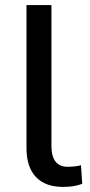

<svg xmlns="http://www.w3.org/2000/svg" viewBox="-20 -725 355 754"><path d="M227 9Q158 9 121 -30Q84 -69 84 -144V-705H182V-152Q182 -128 188 -109.5Q194 -91 208.5 -80.5Q223 -70 245 -70Q259 -70 272.5 -71.5Q286 -73 298 -76L303 -3Q283 4 266 6.5Q249 9 227 9Z"/></svg>

Font: Nunito Sans 7pt SemiCondensed Medium
Style: Regular
Weight: 500
Width: 4
Designer: Vernon Adams
Foundry: Vernon Adams
Version: Version 3.101;gftools[0.9.27]